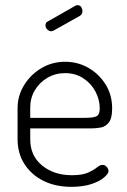

<svg xmlns="http://www.w3.org/2000/svg" viewBox="-20 -717 491 743"><path d="M256 6Q195 6 148.5 -17Q102 -40 75 -81.5Q48 -123 48 -179V-298Q48 -347 73.5 -388Q99 -429 140.5 -453.5Q182 -478 232 -478Q281 -478 322 -454.5Q363 -431 388.5 -390.5Q414 -350 414 -297Q414 -260 401.5 -243.5Q389 -227 370 -223.5Q351 -220 329 -220H97V-178Q97 -114 143 -76.5Q189 -39 258 -39Q299 -39 321 -49Q343 -59 355 -69Q367 -79 377 -79Q384 -79 389 -75Q394 -71 397 -65.5Q400 -60 400 -55Q400 -45 382.5 -30Q365 -15 333 -4.5Q301 6 256 6ZM97 -261H310Q344 -261 355 -268Q366 -275 366 -297Q366 -331 349.5 -362.5Q333 -394 302.5 -414Q272 -434 232 -434Q194 -434 163.5 -416Q133 -398 115 -368Q97 -338 97 -302ZM178 -596Q170 -596 163 -603Q156 -610 156 -619Q156 -630 165 -634L272 -695Q276 -697 280 -697Q289 -697 294 -690Q299 -683 299 -674Q299 -661 288 -655L188 -599Q186 -598 183 -597Q180 -596 178 -596Z"/></svg>

Font: Dosis Light
Style: Regular
Weight: 300
Designer: EdgarTolentino, PabloImpallari, IginoMarini
Foundry: EdgarTolentino, PabloImpallari, IginoMarini
Version: Version 3.001; ttfautohint (v1.8.2)